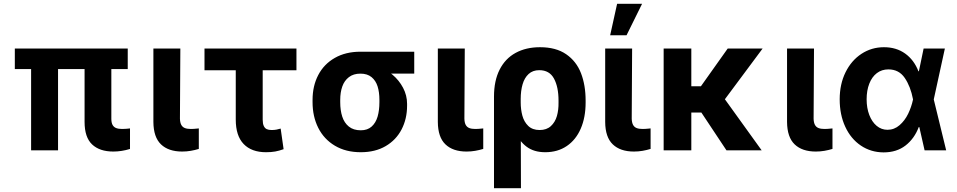

<svg xmlns="http://www.w3.org/2000/svg" viewBox="-20 -783 4984 1000"><path d="M645.3 -423.3H57.2V-530.3H645.3ZM282.3 0H142V-530.3H282.3ZM559.9 -530.3V-164.9Q559.9 -144.1 566.2 -132.5Q572.5 -121 584.8 -116.1Q597.2 -111.3 616.1 -111.3Q628.1 -111.3 636.1 -112.1Q644.1 -112.9 654.6 -113.8Q655.2 -114.2 655.9 -114.2Q656.6 -114.2 657.1 -114.2V-7.2Q612.8 6.3 570.2 6.3Q498.7 6.3 459.6 -30.9Q420.5 -68 420.5 -147.9V-530.3Z M919.3 -530.3 917.2 -164.9Q917.8 -144.6 924.1 -132.8Q930.4 -121 942.7 -116.1Q955 -111.3 973.8 -111.3Q988.8 -111.3 1007.5 -113.4Q1012.8 -114.2 1015.5 -114.2V-7.4Q995.4 -1.2 973.8 2.5Q952.1 6.3 928.6 6.3Q857.6 6.3 818.5 -31.1Q779.5 -68.4 778.9 -147.9V-530.3Z M1524 -417.2H1045.1V-530.3H1524ZM1348.2 -530.3V-159.7Q1348.2 -139 1353.8 -127Q1359.4 -115 1369.3 -110.4Q1379.3 -105.8 1394.3 -105.8Q1408.8 -105.8 1420.3 -108Q1431.7 -110.2 1441.8 -113.3L1457.1 -6Q1433.4 2.5 1413.3 6.1Q1393.1 9.8 1365.6 9.8Q1290.1 9.8 1249 -33Q1207.9 -75.7 1207.9 -160.3V-530.3Z M1857.2 -513.7Q1863.5 -511.6 1869.9 -505.7Q1876.4 -499.7 1883.5 -491.2Q1891.5 -478.6 1900.1 -468.8Q1908.6 -459 1921.7 -449.8Q1934.8 -440.5 1951.8 -435.1Q1990.4 -422.4 2024.5 -393.7Q2058.6 -365 2079.4 -325.6Q2100.2 -286.2 2100.2 -242.2V-232.4Q2100.2 -164 2071.6 -108.9Q2042.9 -53.7 1988.6 -22Q1934.4 9.8 1859.1 9.8Q1781.1 9.8 1724.2 -24.1Q1667.3 -58 1637.6 -117.1Q1607.9 -176.2 1607.9 -251V-262.7Q1607.9 -335.1 1637.4 -391.9Q1666.9 -448.8 1723.5 -481.2Q1780.1 -513.7 1857.2 -513.7ZM1859.1 -104.4Q1894.1 -104.4 1915.6 -123.8Q1937.2 -143.2 1946.7 -175.8Q1956.1 -208.5 1956.1 -251V-262.7Q1956.1 -302.7 1946.7 -332.9Q1937.2 -363.1 1915.2 -381.3Q1893.1 -399.5 1857.2 -399.5Q1821 -399.5 1797.3 -381.3Q1773.5 -363.1 1762.8 -332.6Q1752 -302.1 1752 -262.7V-251Q1752 -208.5 1762.5 -175.8Q1773 -143.2 1796.9 -123.8Q1820.8 -104.4 1859.1 -104.4ZM2137.5 -399.5H1857.2V-513.7H2137.5Z M2400.7 -530.3 2398.7 -164.9Q2399.2 -144.6 2405.5 -132.8Q2411.8 -121 2424.1 -116.1Q2436.4 -111.3 2455.2 -111.3Q2470.3 -111.3 2489 -113.4Q2494.3 -114.2 2496.9 -114.2V-7.4Q2476.9 -1.2 2455.2 2.5Q2433.6 6.3 2410 6.3Q2339 6.3 2300 -31.1Q2260.9 -68.4 2260.4 -147.9V-530.3Z M2792.5 -537.1Q2875.7 -537.1 2928.7 -500.6Q2981.8 -464.2 3006 -401.8Q3030.1 -339.4 3030.1 -259.1V-249.3Q3030.1 -171.5 3004.8 -113.2Q2979.6 -54.8 2932.1 -22.5Q2884.7 9.8 2819.8 9.8Q2760.9 9.8 2722.7 -18.9Q2684.4 -47.6 2662.8 -98.3Q2641.1 -149 2627.3 -224.2L2692 -250.4Q2692 -212.7 2700.7 -180.6Q2709.4 -148.4 2731.3 -127.1Q2753.3 -105.8 2790.6 -105.8Q2826.8 -105.8 2849.1 -126.2Q2871.3 -146.6 2880.5 -178.5Q2889.6 -210.3 2889 -249.3V-259.1Q2889 -330.1 2865.3 -373.8Q2841.7 -417.5 2788.7 -417.5Q2754.9 -417.5 2733.2 -397.6Q2711.5 -377.6 2701.8 -343.9Q2692 -310.2 2692 -267.4L2693.3 197.3H2552.9V-280.2Q2552.9 -362.7 2582.2 -420.3Q2611.4 -478 2665.4 -507.5Q2719.5 -537.1 2792.5 -537.1Z M3272.3 -530.3 3270.2 -164.9Q3270.8 -144.6 3277.1 -132.8Q3283.4 -121 3295.7 -116.1Q3308 -111.3 3326.8 -111.3Q3341.8 -111.3 3360.6 -113.4Q3365.9 -114.2 3368.5 -114.2V-7.4Q3348.4 -1.2 3326.8 2.5Q3305.2 6.3 3281.6 6.3Q3210.6 6.3 3171.6 -31.1Q3132.5 -68.4 3132 -147.9V-530.3ZM3194.1 -763.1H3324.1L3243.2 -599.2H3157.9Z M3580.6 0H3436.5V-530.3H3580.6ZM3703.9 -196.8H3555.5L3537.6 -333.8H3630.7L3770.2 -530.3H3952ZM3621.9 -213.5 3740.2 -287.3 3947 0H3763.7Z M4219.6 -530.3 4217.5 -164.9Q4218.1 -144.6 4224.4 -132.8Q4230.7 -121 4243 -116.1Q4255.3 -111.3 4274.1 -111.3Q4289.1 -111.3 4307.8 -113.4Q4313.1 -114.2 4315.8 -114.2V-7.4Q4295.7 -1.2 4274.1 2.5Q4252.4 6.3 4228.9 6.3Q4157.9 6.3 4118.8 -31.1Q4079.8 -68.4 4079.2 -147.9V-530.3Z M4353.4 -265.6Q4353.4 -344.7 4383.8 -406.5Q4414.3 -468.3 4466.9 -502.7Q4519.5 -537.1 4583.9 -537.1Q4648.3 -537.1 4694.4 -504Q4740.5 -470.9 4763.5 -411.9H4806.8L4843 -266.6L4908 0H4795.6L4735.1 -266.6Q4722.6 -332.4 4692.3 -377Q4662 -421.6 4607 -421.6Q4572.6 -421.6 4547 -402.2Q4521.4 -382.8 4507.6 -347.4Q4493.7 -311.9 4493.7 -265.9Q4493.7 -220.3 4507.5 -184.3Q4521.3 -148.3 4545.9 -127.6Q4570.5 -107 4602.3 -107Q4637.5 -107 4665.1 -130.9Q4692.7 -154.8 4709.9 -190.3Q4727 -225.8 4735.1 -263.7L4790.5 -530.3H4901.2L4843 -263.7L4806.8 -121.2H4765.2Q4742.4 -61 4696.2 -25.1Q4650 10.7 4581.8 10.7Q4515.8 10.3 4463.6 -24.8Q4411.4 -60 4382.4 -122.8Q4353.4 -185.5 4353.4 -265.6Z"/></svg>

Font: Pretendard Std Variable
Style: Regular
Weight: 400
Designer: Base glyphs from Inter by Rasmus Andersson; Hangeul glyphs from Noto Sans CJK(Source Han Sans) by Jang Soo-young and Kan
Foundry: Kil Hyung-jin
Version: Version 1.309;Glyphs 3.2 (3225)